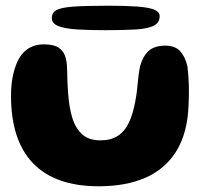

<svg xmlns="http://www.w3.org/2000/svg" viewBox="-20 -616 730 671"><path d="M325 35Q248 35 190.5 14.5Q133 -6 94.8 -46.2Q56.5 -86.5 37.5 -145.2Q18.5 -204 18.5 -280Q18.5 -300 20.2 -319Q22 -338 26 -355.5Q30 -373 35.5 -387.5Q49 -424.5 73.8 -442.8Q98.5 -461 133.5 -461Q168 -461 184.8 -449.5Q201.5 -438 207.2 -420.8Q213 -403.5 214 -386.5Q214.5 -375.5 214.8 -363Q215 -350.5 215.5 -337.8Q216 -325 216.5 -313Q217 -301 218 -291Q221.5 -239.5 233.2 -202.5Q245 -165.5 268.5 -145.5Q292 -125.5 330.5 -125.5Q367.5 -125.5 391.8 -141.2Q416 -157 430.8 -188.2Q445.5 -219.5 453.5 -266Q456.5 -281 458.2 -295.8Q460 -310.5 461.2 -325Q462.5 -339.5 464.5 -354.5Q466.5 -369.5 469.5 -384Q478 -417 498.2 -436.8Q518.5 -456.5 558 -456.5Q592 -456.5 609.8 -437Q627.5 -417.5 635 -384Q637 -368.5 638.2 -351.8Q639.5 -335 640 -318Q640.5 -301 640.2 -283.5Q640 -266 639 -249Q635.5 -152 597 -89Q558.5 -26 489.8 4.5Q421 35 325 35ZM348.5 -510.5Q293 -510.5 250.8 -513Q208.5 -515.5 184.8 -524.5Q161 -533.5 161 -552.5Q161 -571 176.5 -580.2Q192 -589.5 235 -592.8Q278 -596 360.5 -596Q418.5 -596 458 -593.2Q497.5 -590.5 517.8 -582.8Q538 -575 538 -559.5Q538 -536.5 517 -526Q496 -515.5 454 -513Q412 -510.5 348.5 -510.5Z"/></svg>

Font: Gluten SemiBold
Style: Regular
Weight: 600
Designer: Tyler Finck
Foundry: Etcetera Type Company
Version: Version 1.300